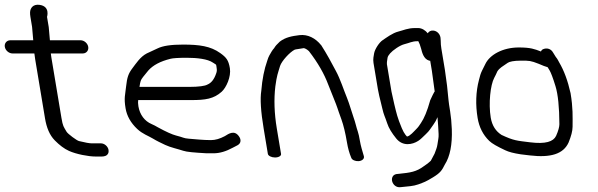

<svg xmlns="http://www.w3.org/2000/svg" viewBox="-46 -651 2493 801"><path d="M374.7 -53H336.2C327.7 -53 309.5 -56 283.6 -62.5C274.7 -64.4 236.9 -92.4 231.8 -101.3C219.3 -122.8 216.2 -123.7 210.3 -159.4L168.1 -412.5C167.1 -418.8 166.4 -424 166 -428H299.2C314.3 -428 324.6 -440.5 322.1 -455.5C319.6 -470.5 305.1 -483 290.1 -483H162.2L157.3 -538.1L150.2 -580.5C150.2 -580.5 164.7 -624.9 118.6 -630.8C92.4 -634.2 80.2 -617.9 79.4 -599.5C79.2 -593.8 79.7 -587.5 80.9 -580.5L87.8 -538.9L92.7 -483H-2.9C-18 -483 -28.4 -470.5 -25.9 -455.5C-23.4 -440.5 -8.8 -428 6.2 -428H97.4L100.7 -404.1L141.8 -157.2C148.3 -118.3 160.7 -87.7 182.4 -65.5C202.2 -45.4 221.6 -30.6 241.9 -21.4C271.9 -7.9 322.3 2 352.6 2H378.6C388.7 2 400.1 -0.5 405.1 -10.8C407.2 -15.2 407.6 -20.4 406.8 -25.5C404.2 -40.5 389.7 -53 374.7 -53Z M542.4 -317C544.1 -321.1 554.1 -335.2 572.6 -356.7C592.3 -379 622.7 -395.3 665.9 -405.9C675.4 -408.3 698.3 -410 732.2 -410C775.8 -410 820.4 -405.1 842.4 -389.7C859.5 -377.7 854.6 -386.7 858 -366C859.3 -358.6 858.7 -352 855.8 -344.6C847.2 -319 834.8 -304.7 819.9 -298.5L819.3 -298.2L818.7 -297.9C809.2 -292.5 784 -288.5 743.4 -288.5L535.9 -288.5C537.3 -298.4 539.1 -308.9 542.4 -317ZM752.6 -233.5C810.9 -233.5 845.7 -238.6 878.7 -268.2C897.7 -285.2 918.9 -330.9 913 -366.5C907.4 -399.8 898.4 -411.2 873.1 -429.4C832.1 -458.9 785.4 -465 717.4 -465C669.2 -465 633.7 -460.3 610.5 -448.7C595.6 -441.7 580.9 -434.8 566.2 -428.1C538.8 -414 520.2 -384.2 506.6 -366.6C489.5 -344.3 484.1 -327.4 480.2 -291.3C476.5 -255.2 470.4 -243.6 477.9 -199C483.2 -167.2 499.7 -138.2 526.2 -113.2C548.5 -92.1 572.9 -84.4 591.3 -73.2C608.8 -62.5 624.7 -55.3 643.2 -46.4C664.2 -36.2 700.1 -28.4 717.9 -22.2C732.9 -17 763 -14.6 815.7 -11.5L816.1 -11.5H844.8C870.9 -11.5 897.5 -19.7 925.2 -34.8L944.5 -44.8C950.9 -48.3 956.5 -53.6 957.3 -62.2C958.1 -69.5 954.9 -76.7 950.7 -82.5C931.9 -109 909 -93.9 891.8 -83C871.3 -72 852.1 -66.5 834.2 -66.5C801 -66.5 768.2 -70.3 741.3 -72.4C718.9 -74.2 721.1 -77.4 687.9 -85.8C672.7 -89.7 647 -101 612.8 -119.8C603.8 -125.2 595.1 -129.7 586.5 -133.4C557.8 -145.5 537.3 -172.1 531.4 -207.5C529.3 -220.3 529.8 -225.4 530.5 -233.5Z M1101.5 6C1116.5 6 1127.9 -0.8 1126.5 -9L1108.8 -115C1098.3 -178.1 1096.3 -236.7 1102.7 -290.6C1109 -337.3 1113 -344 1122.4 -375.8C1129.2 -396.7 1162.7 -433.2 1183.1 -443.6C1188.2 -445.8 1202.8 -446.5 1221.2 -450.2C1224.5 -449.8 1232.7 -447.1 1242.7 -437.8C1281.1 -388.1 1306.8 -342 1322.7 -299.7C1329.1 -282.8 1336.6 -264 1345.2 -243.3C1364.8 -195.4 1358.7 -206.1 1378.3 -153C1387.2 -128.1 1395 -96.1 1401.5 -57C1405.5 -33.1 1411 -12.9 1419.2 6.7C1422.2 16.7 1437 22.1 1450 21.3C1463.8 20.3 1476.2 11.7 1471.5 -1.2C1466.3 -18.7 1458.9 -42.4 1455.3 -64.2C1452.6 -80.3 1450 -92.6 1446.8 -102C1439.9 -121.7 1437.6 -137.4 1428.6 -162.5C1418.7 -190.4 1413.2 -213.7 1401.9 -241.9C1387.3 -277.2 1374.1 -320.5 1355 -355.5C1336.6 -390.1 1318.6 -424.1 1293.7 -463C1293.7 -463 1293.6 -462.6 1293.6 -462.6C1293.6 -462.6 1293.3 -463 1293.3 -463C1270.3 -491.6 1238.3 -508.6 1203.3 -504.4C1171.9 -500.4 1145.4 -495.8 1121.3 -477.4C1109.2 -466.3 1102.3 -458.3 1097.8 -450.3C1093.8 -445.8 1090.1 -441.1 1087.1 -436C1080.5 -424 1074.5 -417 1068.9 -397.6C1056.3 -362 1048 -320.7 1044.1 -272.4C1038.7 -239 1042 -186.1 1053.9 -115L1071.5 -9C1072.9 -0.8 1086.5 6 1101.5 6Z M1698.5 -534H1685.5C1654.9 -534 1636.8 -524.5 1616 -519.4C1591.3 -513.3 1565.7 -493.5 1551.1 -483.9C1536.1 -474.5 1517.6 -445.6 1514.7 -428.2C1513.2 -418.6 1509.5 -405 1512.2 -388.5L1530.5 -278.8C1532.1 -269.4 1534 -260.1 1536.2 -250.9L1548.9 -198.7C1555.6 -169.3 1559.7 -166.1 1569.5 -136.2C1575.7 -116.9 1588.5 -96.1 1607.1 -73.1C1634.4 -39.5 1674.1 -47.4 1698.7 -63.2C1704.1 -66.7 1709.2 -70.8 1713.7 -75.2C1718.5 -79.9 1724.1 -85.3 1730.4 -91.2C1747.6 -107.5 1747.5 -111.7 1762.3 -131.4C1768.8 -140.1 1774.3 -150.1 1779.2 -162.2C1781.5 -137.7 1782.7 -113 1783.8 -91.6C1784.6 -74.9 1781.3 -67.6 1778.9 -48.1C1777.4 -36 1771.9 -23.2 1767 -9.9L1751.3 19.6C1750.8 20.4 1740.9 29.8 1723 41.8L1722.8 41.9L1722.5 42.1C1690.7 66 1666 69.2 1618.5 74.1L1608.3 75.1L1607.9 75.2C1590.3 78.2 1586.3 95 1590.8 107.8C1594.9 119.5 1606.4 132.2 1625.3 129.8L1634.2 128.9C1654.3 126.7 1678.8 125.7 1698.8 118.3C1724.5 108.8 1728.8 107.9 1759.9 89.1C1791.1 70.2 1797.7 59.6 1809.6 35.8C1831.5 1.7 1841.2 -48.1 1838.9 -111.8C1837.8 -139.8 1835.5 -164.7 1831.9 -186.5C1828.4 -207.6 1826.1 -223.2 1825.2 -232.9L1819 -293.9L1810 -359.9L1795.3 -448.5C1793.5 -459.1 1792.6 -470.1 1792.6 -481.4V-481.9L1791.7 -493.9L1791.6 -494.5C1789.1 -509.6 1777.2 -522.2 1761.3 -523.5C1751.3 -524.3 1743.1 -520 1738.5 -512.1C1729 -524.2 1714.2 -534 1698.5 -534ZM1767.5 -269.6C1767.5 -269.6 1765.7 -267.2 1764.9 -265.6L1759.6 -255.6C1755.4 -247.1 1752 -239.9 1748.9 -232.9L1748.7 -232.3L1748.5 -231.6C1736.5 -188.3 1723.4 -156.9 1710 -137.6C1701.5 -125.3 1700.8 -122.7 1690.2 -112C1680.2 -102 1664.2 -82.9 1651.9 -81.4C1651.5 -81.7 1648.5 -84.9 1645.8 -88.3C1640.6 -95 1635.2 -104.4 1630.2 -116.5C1611.5 -161.3 1608.4 -177.4 1598.9 -216.3L1587.2 -268.9L1568.1 -383.5C1567.6 -386.2 1568.1 -396.2 1570.9 -410.4C1572.9 -420.2 1584.4 -434.8 1609 -451.1C1621.8 -459.5 1632.6 -464.5 1640.9 -466.6C1662.7 -472 1673.3 -479 1694.7 -479H1699.2C1703 -472.3 1707.4 -461.6 1711 -447.5C1714.8 -432.4 1721.4 -404.7 1744 -398.2C1745.8 -397.7 1745.4 -397.7 1748.8 -397.3L1755.7 -355.7L1765 -287.7C1766.1 -281.4 1766.7 -276.9 1767.5 -269.6Z M2246.9 -357.2C2251.9 -349.1 2260.9 -326.2 2271.6 -290.9C2281.8 -257.6 2287.4 -204.5 2287.7 -133C2287.7 -122.2 2283.4 -105.2 2273.9 -84.1C2262.6 -60.2 2230.4 -49.1 2164.6 -57.4C2109.9 -64.2 2097.6 -64.1 2046.4 -88.1C2022.7 -103.3 2007 -126.3 2001.3 -160.2C1991.5 -219.3 1999.9 -296.8 2015.9 -326.3C2020.4 -334.6 2024.3 -342.7 2029 -353.5C2039 -368.4 2050.8 -373.8 2072.4 -389C2079.1 -393.7 2097.1 -398 2127.5 -398C2162.3 -398 2167.5 -398.1 2201.6 -384.7C2217.6 -377.7 2229 -373.2 2238.7 -370.6C2239.9 -368.6 2243.5 -362.8 2246.9 -357.2ZM2208.4 -437.1C2184.7 -446 2168.3 -453 2118.3 -453C2051.6 -453 1997.5 -422.7 1979 -384.4L1964.8 -355.9C1959.8 -345.9 1955.6 -332.7 1952.1 -317.2C1939.1 -267.8 1937.3 -214.5 1946.6 -158.5C1952.9 -120.9 1968.9 -88.6 1995 -63.3C2006.9 -51.8 2028.4 -39.9 2061.7 -24.2C2076.7 -17 2096.6 -11.8 2126.5 -7.2L2164.7 -2.6C2251.3 7.7 2304.1 -8.5 2325.9 -56.1C2336.9 -83.2 2342.6 -104.2 2342.7 -121.9C2342.9 -165.6 2344.7 -200 2334.3 -262.5L2334.2 -262.9L2334.1 -263.2C2322.7 -314.2 2307.1 -356.5 2287 -390.4C2282.7 -397.6 2281.3 -403.1 2272.4 -413.9L2261.2 -432C2252.4 -448 2235.1 -451.9 2220.8 -446.2C2216.3 -444.4 2213.5 -442.2 2210.7 -436.2C2210.3 -436.4 2209.1 -436.8 2208.4 -437.1Z"/></svg>

Font: MewTooHand
Style: BdLta
Weight: 400
Designer: Mew Too, Robert Jablonski
Version: Version 0.77